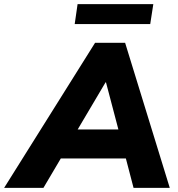

<svg xmlns="http://www.w3.org/2000/svg" viewBox="-80 -913 863 933"><path d="M-60 0 382 -705H528L745 0H569L522 -180L573 -143H173L235 -176L131 0ZM433 -513 278 -251 256 -284H536L505 -247L435 -513ZM283 -796 297 -893H665L650 -796Z"/></svg>

Font: Nunito Sans 12pt ExtraLight 12pt Black
Style: Italic
Weight: 900
Italic angle: -9°
Version: Version 3.101;gftools[0.9.27]